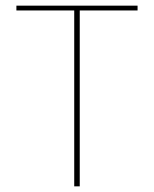

<svg xmlns="http://www.w3.org/2000/svg" viewBox="-20 -659 544 679"><path d="M262 0H242.5V-639H262ZM466.5 -622H38V-639H466.5Z"/></svg>

Font: Anek Devanagari Medium Thin
Style: Regular
Weight: 250
Version: Version 1.003